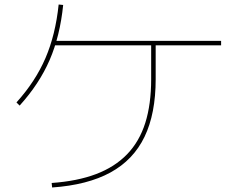

<svg xmlns="http://www.w3.org/2000/svg" viewBox="-20 -806 1040 851"><path d="M209 5Q323 -3 406 -34.5Q489 -66 543.5 -122.5Q598 -179 624 -261.5Q650 -344 650 -455V-615H670V-455Q670 -302 620.5 -199.5Q571 -97 469.5 -41.5Q368 14 211 25ZM53 -352Q137 -445 181.5 -548.5Q226 -652 240 -786L260 -784Q246 -646 200 -540Q154 -434 67 -338ZM216 -605V-625H960V-605Z"/></svg>

Font: M PLUS 1 Thin
Style: Regular
Weight: 100
Designer: Coji Morishita
Foundry: UNDERFOREST DESIGN
Version: Version 1.001